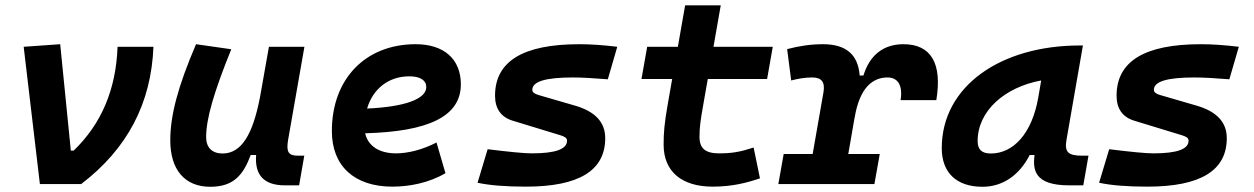

<svg xmlns="http://www.w3.org/2000/svg" viewBox="-20 -694 4728 724"><path d="M130.4 0H286.1C460.4 -132.8 550.3 -304.7 558.6 -517.6H423.3C417.5 -357.4 363.3 -228 257.8 -126H247.1L207 -527.3L69.3 -517.6Z M772.9 10.3C861.3 10.3 897.5 -34.7 925.3 -109.4H945.8C939.9 -32.7 976.1 4.9 1054.7 4.9H1107.9L1127.4 -106.9H1104C1067.9 -106.9 1058.6 -120.6 1066.4 -166.5L1127.9 -517.6H994.1L960 -325.2V-325.7C933.6 -189.5 891.6 -115.2 819.3 -115.2C779.8 -115.2 757.3 -137.7 757.3 -176.8C757.3 -246.1 786.1 -345.2 852.1 -508.3L719.2 -527.3C650.9 -367.7 622.1 -259.3 622.1 -164.6C622.1 -53.7 676.8 10.3 772.9 10.3Z M1473.6 -115.7C1409.7 -115.7 1367.7 -143.6 1356.9 -191.4C1592.8 -197.8 1717.8 -253.4 1717.8 -376C1717.8 -471.2 1654.3 -527.3 1547.4 -527.3C1357.9 -527.3 1231.4 -396.5 1231.4 -199.7C1231.4 -67.9 1316.4 9.8 1459.5 9.8C1523.9 9.8 1597.7 -4.4 1659.7 -41L1626 -156.7C1576.7 -130.9 1520.5 -115.7 1473.6 -115.7ZM1364.3 -284.7C1386.2 -359.4 1445.3 -406.2 1523.9 -406.2C1564.5 -406.2 1587.4 -391.1 1587.4 -365.7C1587.4 -320.3 1505.4 -291 1364.3 -284.7Z M1963.4 9.8C2163.1 9.8 2262.2 -50.8 2262.2 -172.9C2262.2 -233.4 2224.1 -273.4 2149.4 -295.4L2011.7 -335.4C1996.1 -339.8 1987.3 -345.7 1987.3 -355.5C1987.3 -386.7 2037.6 -401.9 2139.6 -401.9C2173.8 -401.9 2217.8 -399.4 2272 -395L2307.6 -517.6C2255.4 -523.9 2208 -527.3 2164.6 -527.3C1952.1 -527.3 1846.7 -462.9 1846.7 -333C1846.7 -285.6 1868.2 -252.4 1913.6 -238.8L2092.8 -184.1C2108.9 -179.2 2118.2 -173.8 2118.2 -163.6C2118.2 -131.3 2074.2 -115.7 1985.4 -115.7C1957 -115.7 1901.9 -121.1 1818.8 -131.3L1780.8 -4.9C1825.7 4.9 1886.2 9.8 1963.4 9.8Z M2667.5 9.8C2740.7 9.8 2794.9 -4.4 2845.7 -21.5L2821.8 -137.7C2771 -121.1 2740.2 -115.7 2691.4 -115.7C2640.1 -115.7 2617.7 -134.3 2617.7 -177.7C2617.7 -213.9 2621.1 -238.3 2632.3 -301.3L2648.9 -396H2872.6L2894 -517.6H2670.4L2697.8 -673.8H2563.5L2536.1 -517.6H2420.4L2398.9 -396H2514.6L2498 -301.3C2484.9 -226.1 2482.4 -193.4 2482.4 -148.4C2482.4 -47.4 2550.3 9.8 2667.5 9.8Z M2915 0H3277.3L3297.4 -113.3H3178.7L3202.6 -251V-249.5C3221.2 -363.8 3271 -401.9 3326.7 -401.9C3366.2 -401.9 3384.8 -371.6 3376 -316.4H3510.7C3533.7 -455.1 3490.7 -527.3 3386.7 -527.3C3309.6 -527.3 3258.8 -484.4 3235.8 -409.2H3221.7C3215.8 -487.8 3170.9 -527.3 3083 -527.3C3038.6 -527.3 2994.1 -521 2948.2 -508.8L2963.4 -390.6C2991.2 -397.9 3017.6 -401.9 3043 -401.9C3079.1 -401.9 3091.8 -383.3 3085 -345.2L3044.4 -113.3H2935.1Z M3684.6 10.3C3760.3 10.3 3823.2 -32.2 3862.8 -109.4H3880.9C3874.5 -54.2 3879.4 4.9 4011.7 4.9H4064.9L4084.5 -106.9H4061C4007.3 -106.9 3993.7 -120.6 4001.5 -166.5L4063.5 -522.5H4051.3C3754.9 -522.5 3531.2 -370.1 3531.2 -135.3C3531.2 -43 3586.9 10.3 3684.6 10.3ZM3716.3 -115.2C3682.1 -115.2 3666.5 -129.9 3666.5 -162.1C3666.5 -275.4 3768.1 -365.2 3906.2 -390.6L3895 -325.7C3871.6 -191.4 3801.8 -115.2 3716.3 -115.2Z M4307.1 9.8C4506.8 9.8 4606 -50.8 4606 -172.9C4606 -233.4 4567.9 -273.4 4493.2 -295.4L4355.5 -335.4C4339.8 -339.8 4331.1 -345.7 4331.1 -355.5C4331.1 -386.7 4381.3 -401.9 4483.4 -401.9C4517.6 -401.9 4561.5 -399.4 4615.7 -395L4651.4 -517.6C4599.1 -523.9 4551.8 -527.3 4508.3 -527.3C4295.9 -527.3 4190.4 -462.9 4190.4 -333C4190.4 -285.6 4211.9 -252.4 4257.3 -238.8L4436.5 -184.1C4452.6 -179.2 4461.9 -173.8 4461.9 -163.6C4461.9 -131.3 4418 -115.7 4329.1 -115.7C4300.8 -115.7 4245.6 -121.1 4162.6 -131.3L4124.5 -4.9C4169.4 4.9 4230 9.8 4307.1 9.8Z"/></svg>

Font: Cascadia Mono NF
Style: Bold Italic
Weight: 700
Italic angle: -10°
Monospace: yes
Designer: Aaron Bell
Foundry: Saja Typeworks
Version: Version 2404.023